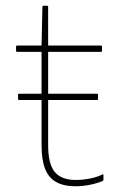

<svg xmlns="http://www.w3.org/2000/svg" viewBox="-20 -638 429 670"><path d="M47 -289Q43 -289 43 -293V-307Q43 -311 47 -311H125H148H318Q322 -311 322 -307V-293Q322 -289 318 -289ZM243 12Q203 12 176.5 -2.5Q150 -17 137.5 -48.5Q125 -80 125 -131V-457H40Q36 -457 36 -461V-475Q36 -479 40 -479H125L128 -614Q128 -618 132 -618H144Q148 -618 148 -614V-479H332Q336 -479 336 -475V-461Q336 -457 332 -457H148V-131Q148 -66 171 -38Q194 -10 245 -10Q269 -10 294 -15Q319 -20 337 -29Q341 -32 341 -26V-12Q341 -8 339 -7Q319 2 293 7Q267 12 243 12Z"/></svg>

Font: Sofia Sans Thin
Style: Regular
Weight: 250
Designer: Botio Nikoltchev, Ani Petrova
Foundry: lettersoup
Version: Version 4.101